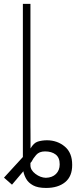

<svg xmlns="http://www.w3.org/2000/svg" viewBox="-22 -747 385 972"><path d="M132.1 -727.3V-106.9Q132.1 -106.9 132.3 -90.4Q132.5 -73.9 132.5 -48.1Q132.5 -22.4 132.5 4.6Q148.8 -23.8 169.4 -30.2Q190 -36.6 215.6 -36.9Q268.8 -36.6 306.3 -4.8Q343.8 27 343.4 87.7Q343.8 145.6 307.9 175.1Q272 204.5 211.3 204.5Q169.4 204.5 145.6 191.4Q121.8 178.3 110.8 158.9Q99.8 139.6 96.2 120L38.7 187.9L-1.8 152.3L93.8 47.9V-727.3ZM132.1 78.1Q132.1 85.6 132.1 90.6Q132.5 114.3 157.5 133.3Q182.5 152.3 210.2 153.1Q242.5 152.3 261.4 133.7Q280.2 115.1 280.2 84.9Q280.2 50.8 259.8 35.2Q239.3 19.5 206 19.5Q176.5 19.5 160.9 37.6Q145.2 55.8 138.1 71Z"/></svg>

Font: Inter UI Extra Light
Style: Regular
Weight: 200
Designer: Rasmus Andersson
Foundry: rsms
Version: 3.2;8d6f07862